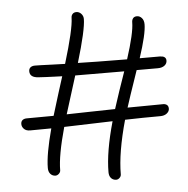

<svg xmlns="http://www.w3.org/2000/svg" viewBox="-62 -873 1060 1081"><g transform="rotate(-5 468.5 -332.0)"><path d="M91.8 -170.9Q69.3 -170.9 57.1 -183.8Q44.9 -196.8 45.9 -212.9Q46.4 -226.1 55.4 -233.2Q64.5 -240.2 79.1 -240.2Q104 -240.2 154.8 -240.7Q205.6 -241.2 231 -241.2Q243.2 -283.7 269.5 -366.5Q295.9 -449.2 298.8 -459Q284.2 -459.5 257.3 -460.4Q230.5 -461.4 208.3 -462.4Q186 -463.4 166 -464.8Q116.2 -467.3 116.2 -502.9Q116.2 -517.1 125.5 -524.7Q134.8 -532.2 150.9 -532.2Q166 -532.2 186.3 -531.5Q206.5 -530.8 245.6 -529.3Q284.7 -527.8 320.8 -526.9Q378.9 -717.3 379.9 -782.2Q379.9 -794.9 387.7 -803.5Q395.5 -812 409.2 -812Q424.8 -812 436.5 -799.6Q448.2 -787.1 448.2 -770Q448.2 -709 393.1 -525.9Q473.6 -523.4 670.9 -522Q717.8 -667 717.8 -727.1Q717.8 -740.2 724.6 -749.3Q731.4 -758.3 745.1 -758.8Q761.2 -759.8 773.7 -746.6Q786.1 -733.4 786.1 -710Q786.1 -654.8 742.2 -522H855Q889.6 -522 891.1 -498Q892.1 -480 877.7 -468.5Q863.3 -457 838.9 -457H719.2Q661.6 -289.6 649.9 -251Q787.6 -252.9 851.1 -252.9Q864.3 -252.9 872.6 -246.1Q880.9 -239.3 880.9 -225.1Q880.9 -210 866.7 -198.5Q852.5 -187 829.1 -187Q733.4 -187 629.9 -184.1Q579.1 -2.4 579.1 120.1Q579.1 131.3 569.6 140.1Q560.1 148.9 548.8 147.9Q532.2 147 521.7 135Q511.2 123 511.2 102.1Q511.2 -13.2 559.1 -182.1Q329.6 -174.8 285.2 -173.8Q241.2 -16.1 241.2 66.9Q241.2 78.1 231.7 86.9Q222.2 95.7 210.9 95.2Q194.3 94.2 183.6 82Q172.9 69.8 172.9 48.8Q172.9 -27.3 211.9 -171.9Q169.9 -170.9 91.8 -170.9ZM372.1 -457Q323.2 -303.2 305.2 -243.2Q339.4 -244.1 434.1 -246.1Q528.8 -248 579.1 -249Q610.8 -348.1 648.9 -456.1Q462.9 -456.1 372.1 -457Z"/></g></svg>

Font: Shantell Sans Normal
Style: Regular
Weight: 300
Designer: Stephen Nixon, Anya Danilova, Shantell Martin
Foundry: Arrow Type
Version: Version 1.006;[559af2be0]